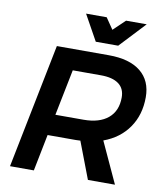

<svg xmlns="http://www.w3.org/2000/svg" viewBox="-96 -984 916 1063"><g transform="rotate(10 361.5 -452.5)"><path d="M517 -230 623 0H471L392 -207Q384 -206 367 -206H208L167 0H33L173 -700H465Q582 -700 644.5 -649.5Q707 -599 707 -506Q707 -407 657 -335Q607 -263 517 -230ZM576 -482Q576 -532 541.5 -557.5Q507 -583 442 -583H283L231 -324H389Q478 -324 527 -365Q576 -406 576 -482ZM526 -905H642L507 -761H381L301 -905H417L460 -842Z"/></g></svg>

Font: Gontserrat Medium
Style: Italic
Weight: 500
Italic angle: -11.3°
Designer: Julieta Ulanovsky
Foundry: Julieta Ulanovsky
Version: Version 6.001